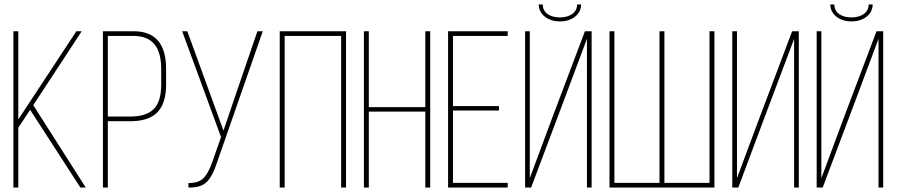

<svg xmlns="http://www.w3.org/2000/svg" viewBox="-20 -840 4016 860"><path d="M340 0 115 -348 62 -268V0H40V-700H62V-305L322 -700H346L129 -369L364 0Z M441 -700H579Q724 -700 724 -531V-461Q724 -377 685 -337Q646 -297 563 -297H463V0H441ZM463 -318H563Q636 -318 669 -352Q702 -386 702 -460V-532Q702 -679 579 -679H463Z M1157 -700 952 -112Q933 -53 907 -26Q881 1 824 0V-20Q870 -20 891.5 -42Q913 -64 930 -112L970 -226L796 -700H819L981 -255L1048 -452L1133 -700Z M1508 -679H1255V0H1233V-700H1530V0H1508Z M1885 -340H1632V0H1610V-700H1632V-360H1885V-700H1907V0H1885Z M2009 -365H2215V-345H2009V-21H2254V0H1987V-700H2254V-679H2009Z M2565 -820H2583Q2582 -785 2554.5 -764.5Q2527 -744 2488 -744Q2449 -744 2421.5 -764.5Q2394 -785 2393 -820H2411Q2412 -791 2433.5 -776.5Q2455 -762 2488 -762Q2520 -762 2542 -776.5Q2564 -791 2565 -820ZM2609 -666 2496 -364 2359 0H2332V-700H2353V-42L2459 -327L2600 -700H2630V0H2609Z M2710 -700H2732V-21H2934V-700H2956V-21H3158V-700H3180V0H2710Z M3537 -666 3409 -326 3287 0H3260V-700H3281V-42L3378 -302L3528 -700H3558V0H3537Z M3871 -820H3889Q3888 -785 3860.5 -764.5Q3833 -744 3794 -744Q3755 -744 3727.5 -764.5Q3700 -785 3699 -820H3717Q3718 -791 3739.5 -776.5Q3761 -762 3794 -762Q3826 -762 3848 -776.5Q3870 -791 3871 -820ZM3915 -666 3802 -364 3665 0H3638V-700H3659V-42L3765 -327L3906 -700H3936V0H3915Z"/></svg>

Font: Bebas Neue Light
Style: Regular
Weight: 300
Designer: Ryoichi Tsunekawa
Foundry: Ryoichi Tsunekawa
Version: Version 1.003;PS 001.003;hotconv 1.0.70;makeotf.lib2.5.58329